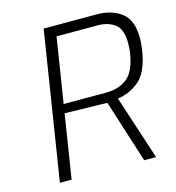

<svg xmlns="http://www.w3.org/2000/svg" viewBox="-109 -827 843 920"><g transform="rotate(-15 312.5 -367.0)"><path d="M191 -734H455Q528 -734 576.5 -697.5Q625 -661 625 -570Q625 -548 620 -511Q603 -406 555.5 -366Q508 -326 448 -318L552 0H493L394 -311Q376 -311 365 -312Q207 -315 183 -316L133 0H75ZM400 -360Q464 -360 505.5 -392.5Q547 -425 561 -516Q564 -534 564 -563Q564 -631 530.5 -656.5Q497 -682 444 -682H241L190 -360Z"/></g></svg>

Font: Exo Light
Style: Italic
Weight: 300
Italic angle: -9°
Designer: Natanael Gama
Foundry: Natanael Gama
Version: Version 1.500; ttfautohint (v1.6)